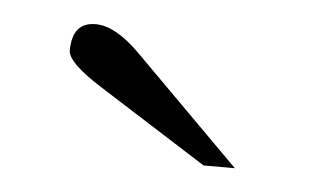

<svg xmlns="http://www.w3.org/2000/svg" viewBox="-28 -652 396 227"><g transform="rotate(5 170.0 -538.5)"><path d="M256.8 -460.4H219.7L90.3 -542.5Q50.3 -567.9 50.3 -582Q50.3 -615.7 78.1 -615.7Q101.6 -615.7 130.9 -586.4Z"/></g></svg>

Font: Rohingya Solluk
Style: Regular
Weight: 400
Designer: SIL International
Foundry: SIL International
Version: Version 1.001